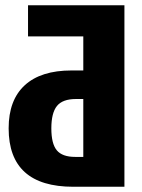

<svg xmlns="http://www.w3.org/2000/svg" viewBox="-20 -713 541 733"><path d="M455 0H260Q13 0 13 -223Q13 -331 74.5 -387.5Q136 -444 253 -444H298V-574H87V-693H455ZM298 -114V-335H270Q219 -335 197.5 -308.5Q176 -282 176 -223Q176 -164 197 -139Q218 -114 267 -114Z"/></svg>

Font: Fira Sans Extra Condensed
Style: Bold
Weight: 700
Width: 1
Designer: Carrois Corporate & Edenspiekermann AG
Foundry: Carrois Corporate GbR & Edenspiekermann AG
Version: Version 4.203